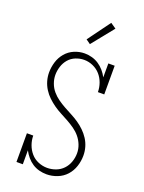

<svg xmlns="http://www.w3.org/2000/svg" viewBox="-177 -1049 855 1138"><g transform="rotate(20 250.0 -479.5)"><path d="M266 8Q242 8 219 2Q196 -4 176 -17Q156 -30 140.5 -48.5Q125 -67 114 -88V0H74V-181H114Q114 -152 124 -124Q134 -96 153 -74Q172 -52 199.5 -40.5Q227 -29 256 -29Q284 -29 310.5 -39Q337 -49 356 -69Q375 -89 384.5 -116Q394 -143 394 -171Q394 -198 384 -223.5Q374 -249 357 -269.5Q340 -290 318 -305.5Q296 -321 272.5 -334Q249 -347 225 -359.5Q201 -372 179 -387.5Q157 -403 137.5 -421.5Q118 -440 103.5 -463Q89 -486 81.5 -512Q74 -538 74 -565Q74 -598 84 -631Q94 -664 116 -690Q138 -716 169.5 -729.5Q201 -743 235 -743Q259 -743 282 -736.5Q305 -730 324.5 -717Q344 -704 359.5 -686Q375 -668 386 -647V-735H426V-554H386Q386 -583 376 -611Q366 -639 347 -660.5Q328 -682 301 -694Q274 -706 245 -706Q218 -706 192 -695.5Q166 -685 148.5 -664.5Q131 -644 122.5 -617.5Q114 -591 114 -564Q114 -538 123.5 -512Q133 -486 150.5 -465.5Q168 -445 190 -429.5Q212 -414 235.5 -401Q259 -388 283 -375.5Q307 -363 329 -348Q351 -333 370.5 -314Q390 -295 404.5 -272.5Q419 -250 426.5 -224Q434 -198 434 -171Q434 -136 423 -102.5Q412 -69 389 -43.5Q366 -18 333 -5Q300 8 266 8ZM244 -805 216 -825 320 -967 355 -943Z"/></g></svg>

Font: Iosevka Curly Slab Extralight
Style: Regular
Weight: 200
Monospace: yes
Designer: Belleve Invis
Foundry: Belleve Invis
Version: Version 22.1.2; ttfautohint (v1.8.4)